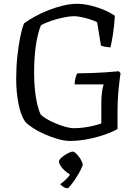

<svg xmlns="http://www.w3.org/2000/svg" viewBox="-20 -740 732 1008"><path d="M347 0Q319 0 284 -10Q249 -20 215 -35Q181 -50 154 -67.5Q127 -85 114 -99Q90 -131 77.5 -193Q65 -255 65 -325Q65 -386 71 -443.5Q77 -501 86.5 -547Q96 -593 106 -617Q127 -633 160 -651.5Q193 -670 232 -685.5Q271 -701 310.5 -710.5Q350 -720 383 -720Q418 -720 455.5 -711Q493 -702 527 -687.5Q561 -673 583 -657Q580 -604 573 -560Q566 -516 560 -491Q539 -493 527.5 -495.5Q516 -498 510 -501L490 -623Q478 -630 455.5 -637.5Q433 -645 409 -650Q385 -655 367 -655Q345 -655 312 -648Q279 -641 247 -630Q215 -619 195 -607Q186 -586 179 -557.5Q172 -529 167.5 -495.5Q163 -462 161 -427Q159 -392 159 -358Q159 -314 163 -271.5Q167 -229 175 -195Q183 -161 193 -140Q204 -128 225 -115.5Q246 -103 272.5 -92Q299 -81 324 -74Q349 -67 368 -67Q393 -67 420 -70.5Q447 -74 471.5 -80Q496 -86 512 -92V-197Q512 -233 516 -259.5Q520 -286 524 -297H372Q372 -315 376.5 -331.5Q381 -348 386 -355Q422 -355 461.5 -356.5Q501 -358 538 -360.5Q575 -363 604 -366L613 -356Q609 -332 603 -274.5Q597 -217 597 -147V-63Q583 -54 556 -43Q529 -32 494 -22Q459 -12 421.5 -6Q384 0 347 0ZM335 248Q323 248 312.5 241Q302 234 296 227Q312 216 329.5 198.5Q347 181 355 162L367 182Q357 182 344 174Q331 166 318.5 154.5Q306 143 298 130.5Q290 118 290 107Q290 100 298.5 91.5Q307 83 319 75Q331 67 343 61.5Q355 56 362 56Q369 56 377.5 64Q386 72 394.5 83Q403 94 408.5 106Q414 118 414 124Q414 131 404 151Q394 171 379.5 193.5Q365 216 352 232Q339 248 335 248Z"/></svg>

Font: Texturina 12pt Light
Style: Regular
Weight: 300
Designer: Guillermo Torres Carreño
Foundry: Omnibus-Type
Version: Version 1.002